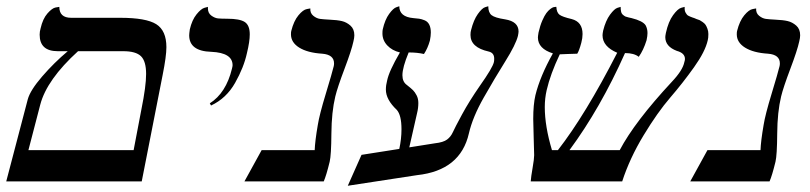

<svg xmlns="http://www.w3.org/2000/svg" viewBox="-34 -581 2596 615"><path d="M-14 0 55 -263Q63 -292 101 -336Q139 -380 183 -417H151Q93 -417 93 -470Q93 -480 96 -490Q103 -521 118 -538Q133 -555 144 -557L156 -559Q156 -524 194 -524H351Q434 -524 466.5 -503.5Q499 -483 499 -430Q499 -401 487 -341L420 0ZM216 -417Q116 -326 95 -246L57 -100H394L419 -231Q434 -305 434 -344Q434 -385 417.5 -401Q401 -417 361 -417Z M642 -243 638 -250Q690 -283 709 -361Q711 -369 711 -372Q711 -412 643 -415Q572 -417 572 -468Q572 -473 574 -487Q581 -517 595.5 -535Q610 -553 621 -556L632 -559V-554Q632 -539 643 -531Q654 -523 664.5 -522Q675 -521 694 -521Q734 -521 750 -510.5Q766 -500 766 -471Q766 -448 757 -411Q747 -365 719 -315.5Q691 -266 642 -243Z M1040 -272Q1028 -222 1027.5 -153Q1027 -84 1022 -63Q1011 -18 1003 0H749L804 -100H974Q975 -129 984 -181Q989 -213 1009.5 -280.5Q1030 -348 1035 -369Q1036 -373 1036 -378Q1036 -406 998 -409Q951 -412 924.5 -428.5Q898 -445 898 -471Q898 -479 899 -482Q907 -514 922 -532Q937 -550 949 -552L960 -554Q959 -539 969.5 -530.5Q980 -522 991 -520.5Q1002 -519 1022 -518Q1046 -517 1061 -513.5Q1076 -510 1088.5 -499Q1101 -488 1101 -468Q1101 -460 1098 -448Q1092 -420 1069.5 -360.5Q1047 -301 1040 -272Z M1359 -122Q1386 -125 1398 -134Q1410 -143 1416.5 -157.5Q1423 -172 1446 -214.5Q1469 -257 1503 -306Q1544 -364 1548 -382Q1549 -386 1549 -393Q1549 -412 1531 -416Q1473 -429 1473 -469Q1473 -479 1475 -485Q1483 -517 1496.5 -536Q1510 -555 1520 -558L1530 -561Q1530 -541 1540.5 -532.5Q1551 -524 1584 -519Q1627 -512 1627 -480Q1627 -476 1625 -466Q1618 -438 1584.5 -384.5Q1551 -331 1515.5 -268.5Q1480 -206 1468 -154Q1441 -35 1302 -20L1080 14L1124 -85L1245 -104Q1252 -136 1252 -167Q1252 -212 1237 -229Q1202 -262 1202 -294Q1202 -308 1206 -323Q1212 -353 1247 -413Q1222 -419 1206.5 -435.5Q1191 -452 1191 -474Q1191 -483 1192 -487Q1199 -518 1212.5 -536.5Q1226 -555 1236 -558L1245 -561Q1245 -527 1290 -523Q1302 -522 1309 -521Q1316 -520 1326 -516Q1336 -512 1341 -502Q1346 -492 1346 -477Q1346 -466 1343 -451Q1336 -426 1324 -408Q1303 -413 1275 -413Q1255 -365 1255 -340Q1255 -319 1269 -309Q1283 -298 1289 -292Q1295 -286 1300.5 -275.5Q1306 -265 1306 -251Q1306 -235 1302 -219L1277 -109Z M2233 -452Q2225 -416 2189 -365.5Q2153 -315 2112.5 -268Q2072 -221 2027.5 -147.5Q1983 -74 1959 0H1666Q1667 -15 1672 -43.5Q1677 -72 1677 -84Q1677 -94 1675.5 -138Q1674 -182 1674 -200Q1674 -246 1681 -276Q1696 -337 1737 -410Q1689 -425 1689 -461Q1689 -465 1691 -477Q1696 -499 1703 -515Q1710 -531 1716 -539Q1722 -547 1728.5 -552Q1735 -557 1739 -558Q1743 -559 1746 -559H1748Q1749 -541 1758 -534Q1767 -527 1797 -520Q1832 -511 1832 -472Q1832 -459 1828 -444Q1821 -418 1815 -409Q1800 -409 1783.5 -408Q1767 -407 1759 -407Q1729 -344 1717 -292Q1711 -266 1711 -238Q1711 -177 1734 -100H1753Q1841 -213 1943 -412Q1896 -432 1896 -468Q1896 -473 1898 -483Q1906 -515 1920 -534Q1934 -553 1944 -556L1954 -559Q1954 -550 1955.5 -543.5Q1957 -537 1962 -533Q1967 -529 1969.5 -528Q1972 -527 1980 -525Q1988 -523 1989 -523Q2025 -514 2034 -500Q2040 -489 2040 -475Q2040 -466 2037 -452Q2027 -420 2012 -399Q1997 -411 1968 -411Q1889 -234 1790 -100H1951Q1999 -191 2118 -319Q2153 -356 2158 -382Q2160 -388 2160 -392Q2160 -411 2134 -418Q2097 -432 2097 -462Q2097 -466 2099 -476Q2107 -512 2122 -532.5Q2137 -553 2148 -556L2159 -559V-554Q2159 -549 2160 -545.5Q2161 -542 2163 -539Q2165 -536 2166.5 -534Q2168 -532 2172 -530Q2176 -528 2177.5 -527.5Q2179 -527 2184 -525Q2189 -523 2190 -523L2197 -520Q2204 -518 2207 -516.5Q2210 -515 2216.5 -510.5Q2223 -506 2226 -501.5Q2229 -497 2232 -489Q2235 -481 2235 -472Q2235 -459 2233 -452Z M2468 -272Q2456 -222 2455.5 -153Q2455 -84 2450 -63Q2439 -18 2431 0H2177L2232 -100H2402Q2403 -129 2412 -181Q2417 -213 2437.5 -280.5Q2458 -348 2463 -369Q2464 -373 2464 -378Q2464 -406 2426 -409Q2379 -412 2352.5 -428.5Q2326 -445 2326 -471Q2326 -479 2327 -482Q2335 -514 2350 -532Q2365 -550 2377 -552L2388 -554Q2387 -539 2397.5 -530.5Q2408 -522 2419 -520.5Q2430 -519 2450 -518Q2474 -517 2489 -513.5Q2504 -510 2516.5 -499Q2529 -488 2529 -468Q2529 -460 2526 -448Q2520 -420 2497.5 -360.5Q2475 -301 2468 -272Z"/></svg>

Font: Linux Libertine O
Style: Italic
Weight: 400
Italic angle: -12°
Designer: Philipp H. Poll
Foundry: Philipp H. Poll
Version: Version 5.1.6